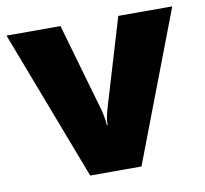

<svg xmlns="http://www.w3.org/2000/svg" viewBox="-67 -625 744 697"><g transform="rotate(-10 305.5 -276.5)"><path d="M211 0 0 -553H199L293 -226Q294 -223 296 -213.5Q298 -204 300 -192.5Q302 -181 302 -170H305Q305 -181 306.5 -191.5Q308 -202 310.5 -211Q313 -220 314 -225L412 -553H611L400 0Z"/></g></svg>

Font: Noto Sans Symbols Black
Style: Regular
Weight: 900
Version: Version 2.002